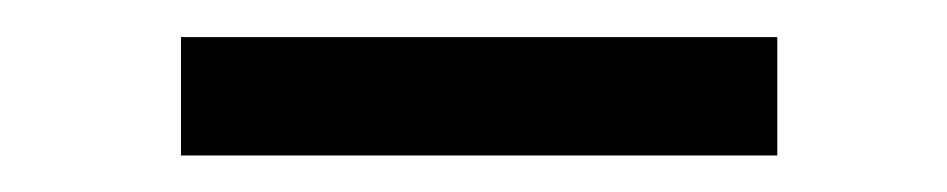

<svg xmlns="http://www.w3.org/2000/svg" viewBox="-20 -726 508 103"><path d="M397 -706.1V-642.6H77.1V-706.1Z"/></svg>

Font: Bert Sans Medium
Style: Regular
Weight: 500
Designer: Christian Robertson, Adam Twardoch, & Cristiano Sobral
Foundry: Google
Version: Version 12.135;January 10, 2020;FontCreator 12.0.0.2547 64-b